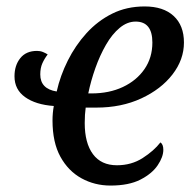

<svg xmlns="http://www.w3.org/2000/svg" viewBox="-20 -566 601 596"><path d="M323 10Q274 10 233 -12.5Q192 -35 167.5 -79.5Q143 -124 143 -192Q143 -215 147 -237Q91 -241 58 -264.5Q25 -288 25 -329Q25 -363 43 -385.5Q61 -408 95 -408Q105 -408 113.5 -404.5Q122 -401 128 -397Q118 -384 111.5 -369.5Q105 -355 105 -335Q105 -290 156 -282Q167 -331 190.5 -378Q214 -425 248.5 -463Q283 -501 328 -523.5Q373 -546 429 -546Q487 -546 519 -516.5Q551 -487 551 -434Q551 -381 515.5 -335Q480 -289 418.5 -260.5Q357 -232 279 -232H246Q243 -211 243 -184Q243 -122 268.5 -87.5Q294 -53 343 -53Q388 -53 423 -75.5Q458 -98 478 -124Q487 -118 487 -101Q487 -79 469.5 -53Q452 -27 416 -8.5Q380 10 323 10ZM264 -276Q319 -276 361.5 -296Q404 -316 428.5 -351.5Q453 -387 453 -434Q453 -499 401 -499Q375 -499 351.5 -479.5Q328 -460 309 -427Q290 -394 276 -354.5Q262 -315 254 -276Z"/></svg>

Font: Noto Serif SemiCondensed
Style: Italic
Weight: 400
Width: 4
Italic angle: -12°
Designer: Monotype Design Team
Foundry: Monotype Imaging Inc.
Version: Version 2.013